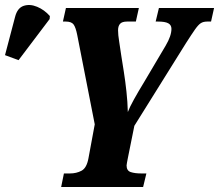

<svg xmlns="http://www.w3.org/2000/svg" viewBox="-152 -746 874 766"><path d="M92 0 103 -54H127Q153 -54 173.5 -65Q194 -76 201 -115L226 -250L156 -607Q150 -637 141.5 -648.5Q133 -660 110 -660H99L111 -714H402L390 -660H355Q335 -660 327 -651Q319 -642 319 -625Q319 -607 323.5 -580Q328 -553 332 -523L342 -460Q348 -422 352.5 -380.5Q357 -339 358 -299Q365 -318 382.5 -349.5Q400 -381 422 -417L509 -564Q532 -603 532 -631Q532 -646 519.5 -653Q507 -660 478 -660H469L482 -714H702L690 -660H675Q659 -660 649 -653.5Q639 -647 626 -628.5Q613 -610 590 -574L384 -244L358 -115Q356 -103 354.5 -96.5Q353 -90 353 -86Q353 -65 369.5 -59.5Q386 -54 412 -54H432L419 0ZM-78 -506 -132 -526 -92 -678Q-83 -714 -58 -722.5Q-33 -731 -4 -719Q25 -707 47 -682L46 -670Z"/></svg>

Font: Noto Serif ExtraCondensed ExtraBold
Style: Italic
Weight: 800
Width: 2
Italic angle: -12°
Designer: Monotype Design Team
Foundry: Monotype Imaging Inc.
Version: Version 2.013